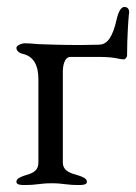

<svg xmlns="http://www.w3.org/2000/svg" viewBox="-20 -527 390 550"><path d="M50 3C89 3 93 -2 128 -2C163 -2 167 3 206 3C214 3 229 3 229 -6C229 -16 217 -20 206 -24C186 -30 160 -35 160 -62V-323C160 -334 163 -364 182 -364H260C315 -364 317 -357 336 -357C337 -357 344 -362 344 -368C344 -419 348 -475 349 -483C349 -486 350 -489 350 -491C350 -501 346 -507 336 -507C328 -507 320 -497 314 -471C303 -422 288 -399 263 -399C247 -399 226 -398 209 -398C157 -398 109 -400 107 -400C84 -400 74 -403 49 -403C45 -403 27 -398 27 -390C27 -380 38 -374 44 -373C77 -366 90 -339 90 -300V-62C90 -35 70 -30 50 -24C39 -20 27 -16 27 -6C27 3 42 3 50 3Z"/></svg>

Font: EB Garamond
Style: Regular
Weight: 400
Designer: Georg Duffner and Octavio Pardo
Foundry: Georg Duffner
Version: Version 1.000;PS 001.000;hotconv 1.0.88;makeotf.lib2.5.64775